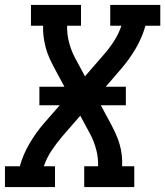

<svg xmlns="http://www.w3.org/2000/svg" viewBox="-29 -755 667 775"><path d="M-9 0V-84H51Q64 -131 90 -175.5Q116 -220 150 -259L212 -330H130V-405H231L189 -483Q179 -502 170 -522Q161 -542 155.5 -563Q150 -584 147 -606Q144 -628 145 -651H96V-735H298V-651H242Q241 -617 249.5 -584.5Q258 -552 273 -523L314 -447L387 -531Q411 -558 430.5 -588Q450 -618 461 -651H416V-735H618V-651H558Q545 -604 519 -559.5Q493 -515 459 -476L398 -405H479V-330H378L420 -252Q430 -233 439 -213Q448 -193 454 -172Q460 -151 462.5 -129Q465 -107 464 -84H513V0H311V-84H367Q368 -118 359.5 -150.5Q351 -183 336 -212L295 -288L222 -204Q199 -177 179 -147Q159 -117 148 -84H193V0Z"/></svg>

Font: Iosevka Curly Slab MdEx
Style: Italic
Weight: 500
Width: 7
Italic angle: -9°
Monospace: yes
Designer: Belleve Invis
Foundry: Belleve Invis
Version: Version 11.0.0; ttfautohint (v1.8.3)